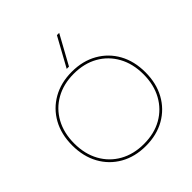

<svg xmlns="http://www.w3.org/2000/svg" viewBox="-261 -1181 1372 1372"><g transform="rotate(-45 425.0 -495.0)"><path d="M425 10Q315 10 231.5 -37.5Q148 -85 101.5 -169.5Q55 -254 55 -365Q55 -477 101.5 -561Q148 -645 231.5 -692.5Q315 -740 425 -740Q535 -740 618.5 -692.5Q702 -645 748.5 -561Q795 -477 795 -365Q795 -254 748.5 -169.5Q702 -85 618.5 -37.5Q535 10 425 10ZM425 -10Q530 -10 608.5 -54.5Q687 -99 731 -179Q775 -259 775 -365Q775 -471 731 -551Q687 -631 608.5 -675.5Q530 -720 425 -720Q321 -720 242 -675.5Q163 -631 119 -551Q75 -471 75 -365Q75 -259 119 -179Q163 -99 242 -54.5Q321 -10 425 -10ZM437 -780H414L535 -1000H558Z"/></g></svg>

Font: M PLUS 2 Thin
Style: Regular
Weight: 100
Designer: Coji Morishita
Foundry: UNDERFOREST DESIGN
Version: Version 1.001